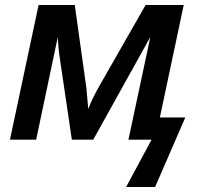

<svg xmlns="http://www.w3.org/2000/svg" viewBox="-20 -560 803 770"><path d="M583 -412.1Q582 -410.6 581.3 -408.9Q580.6 -407.2 354 0H268.1L219.7 -327.6Q213.4 -368.2 211.9 -412.1L125 0H20L134.8 -540H279.8L326.2 -209L334 -123Q348.1 -161.6 379.9 -217.8L564 -540H716.8L621.1 -88.9H723.1L602.1 189.9H485.8L587.9 0H495.1Z"/></svg>

Font: Open Sans Semibold
Style: Italic
Weight: 600
Italic angle: -12°
Foundry: Ascender Corporation
Version: Version 1.10